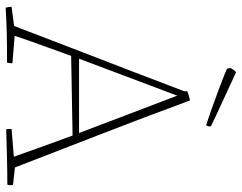

<svg xmlns="http://www.w3.org/2000/svg" viewBox="-108 -741 856 680"><g transform="rotate(90 320.0 -401.0)"><path d="M7 7Q6 3 5 -3.5Q4 -10 4 -14L72 -23Q105 -110 145 -213.5Q185 -317 226 -423.5Q267 -530 303 -625V-636Q309 -639 319.5 -642Q330 -645 336 -646L338 -640Q396 -482 457 -325.5Q518 -169 573 -26L635 -19Q637 -8 634 1Q580 1 530 2.5Q480 4 438 5Q436 -3 437 -14L535 -22Q518 -71 499 -123.5Q480 -176 460 -230L178 -225Q159 -172 140.5 -121.5Q122 -71 107 -25L204 -17Q204 -13 203.5 -7.5Q203 -2 202 2Q146 2 99.5 3Q53 4 7 7ZM188 -253H451Q419 -338 386.5 -423Q354 -508 322 -592L319 -601Q304 -561 283 -505.5Q262 -450 237.5 -385Q213 -320 188 -253ZM423 -703Q398 -711 364.5 -723Q331 -735 299 -747Q267 -759 245.5 -767.5Q224 -776 223 -778L221 -789Q229 -805 236 -809L251 -802L394 -736L427 -720L428 -713Q427 -708 423 -703Z"/></g></svg>

Font: Labrada ExtraLight
Style: Regular
Weight: 200
Designer: Mercedes Jáuregui
Foundry: Omnibus-Type Team
Version: Version 1.000; ttfautohint (v1.8.4.7-5d5b)